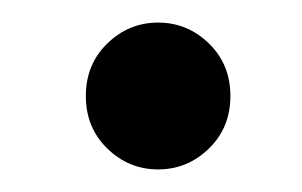

<svg xmlns="http://www.w3.org/2000/svg" viewBox="-20 -140 267 170"><path d="M120 10Q94 10 75 -8.5Q56 -27 56 -55Q56 -83 75 -101.5Q94 -120 120 -120Q146 -120 165 -101.5Q184 -83 184 -55Q184 -27 165 -8.5Q146 10 120 10Z"/></svg>

Font: Murecho Thin
Style: Regular
Weight: 400
Version: Version 1.010